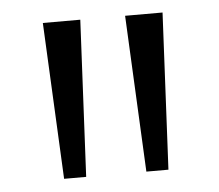

<svg xmlns="http://www.w3.org/2000/svg" viewBox="-36 -847 489 429"><g transform="rotate(-5 208.5 -632.5)"><path d="M91.5 -457 74.5 -808H158.5L141 -457ZM276 -457 259 -808H343L325.5 -457Z"/></g></svg>

Font: Encode Sans Expanded
Style: Regular
Weight: 400
Width: 7
Designer: Multiple Designers
Foundry: Impallari Type
Version: Version 3.000; ttfautohint (v1.8.3) -l 8 -r 50 -G 200 -x 14 